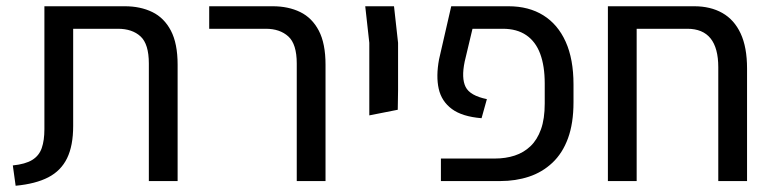

<svg xmlns="http://www.w3.org/2000/svg" viewBox="-20 -579 2473 614"><path d="M30 15 21 -50Q61 -54 83 -67.5Q105 -81 113.5 -105.5Q122 -130 122 -166V-559H379Q429 -559 467 -540.5Q505 -522 526.5 -481Q548 -440 548 -372V0H456V-376Q456 -438 429.5 -462.5Q403 -487 357 -487H214V-176Q214 -113 194.5 -73Q175 -33 134.5 -12Q94 9 30 15Z M929 0V-376Q929 -438 902 -462.5Q875 -487 830 -487H649V-559H852Q902 -559 940 -540.5Q978 -522 999.5 -481Q1021 -440 1021 -372V0Z M1161 -210V-291V-442L1148 -559H1240L1253 -442V-291L1252 -228Z M1390 0V-72H1562Q1597 -72 1626 -81.5Q1655 -91 1676.5 -111.5Q1698 -132 1710 -165.5Q1722 -199 1722 -248V-312Q1722 -368 1707.5 -407Q1693 -446 1663 -466.5Q1633 -487 1588 -487H1491L1466 -382Q1455 -329 1469 -301Q1483 -273 1537 -262L1520 -201Q1458 -206 1425 -230.5Q1392 -255 1383 -295Q1374 -335 1384 -389L1423 -559H1606Q1671 -559 1717.5 -530Q1764 -501 1789 -445.5Q1814 -390 1814 -309V-252Q1814 -185 1796.5 -137Q1779 -89 1746.5 -58.5Q1714 -28 1671.5 -14Q1629 0 1580 0Z M2277 0V-364Q2277 -487 2178 -487H1924V-559H2200Q2252 -559 2290 -537.5Q2328 -516 2348.5 -472Q2369 -428 2369 -360V0ZM1924 0V-524H2016V0Z"/></svg>

Font: Assistant ExtraLight Medium
Style: Regular
Weight: 500
Version: Version 3.000